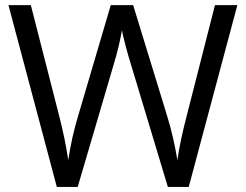

<svg xmlns="http://www.w3.org/2000/svg" viewBox="-20 -734 966 754"><path d="M721.2 0H639.2L495.1 -478Q484.9 -509.8 472.2 -558.1Q459.5 -606.4 459 -616.2Q448.2 -551.8 424.8 -475.1L285.2 0H203.1L13.2 -713.9H101.1L213.9 -272.9Q237.3 -180.2 248 -105Q261.2 -194.3 287.1 -279.8L415 -713.9H502.9L637.2 -275.9Q660.6 -200.2 676.8 -105Q686 -174.3 711.9 -273.9L824.2 -713.9H912.1Z"/></svg>

Font: HunimalSansv1.5
Style: Regular
Weight: 400
Foundry: Ascender Corporation
Version: Version 1.10